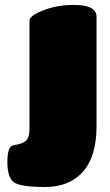

<svg xmlns="http://www.w3.org/2000/svg" viewBox="-20 -601 445 776"><path d="M35.2 -14.2Q71.8 -19.5 85.4 -32.7Q99.1 -45.9 99.1 -80.1V-516.1Q99.1 -538.1 154.8 -559.1Q210 -581.1 277.8 -581.1Q370.1 -581.1 370.1 -534.2V-89.8Q370.1 30.8 315.4 92.8Q260.7 154.8 162.1 154.8Q64 154.8 37.1 136.2Q9.8 117.7 9.8 53.2Q9.8 -11.2 35.2 -14.2Z"/></svg>

Font: GGS TheRock Black
Style: Regular
Weight: 900
Designer: Rodrigo Fuenzalida (2012); Goodgame Studios (2014)
Foundry: Rodrigo Fuenzalida,2012;  GGS,2014
Version: Version 1.002 | FøM Mod